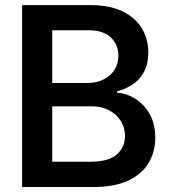

<svg xmlns="http://www.w3.org/2000/svg" viewBox="-20 -748 680 768"><path d="M68.4 0V-727.5H341.3Q418.9 -727.5 470.5 -702.4Q522 -677.2 547.6 -634.3Q573.2 -591.3 573.2 -537.6Q573.2 -492.7 556.4 -461.2Q539.6 -429.7 511.2 -410.6Q482.9 -391.6 448.2 -382.8V-377Q485.8 -375 520.8 -353.3Q555.7 -331.5 578.4 -292.2Q601.1 -252.9 601.1 -197.3Q601.1 -141.1 574.5 -96.4Q547.9 -51.8 493.4 -25.9Q439 0 355 0ZM189 -101.1H341.3Q415 -101.1 447.5 -130.4Q480 -159.7 480 -203.6Q480 -236.8 463.4 -263.7Q446.8 -290.5 416.7 -306.6Q386.7 -322.8 345.2 -322.8H189ZM189 -416H330.6Q365.2 -416 393.3 -429.7Q421.4 -443.4 437.5 -468Q453.6 -492.7 453.6 -525.4Q453.6 -568.4 423.8 -597.7Q394 -627 333 -627H189Z"/></svg>

Font: Inter Cardless Tabular Medium
Style: Regular
Weight: 500
Designer: Rasmus Andersson
Foundry: rsms
Version: Version 4.000;git-4fc901f